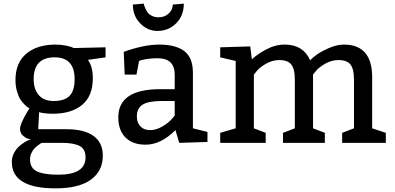

<svg xmlns="http://www.w3.org/2000/svg" viewBox="-20 -785 2170 1055"><path d="M560 -470 463 -456Q490 -420 490 -355Q490 -257 431 -208.5Q372 -160 270 -160Q250 -160 231 -162Q212 -164 204 -166L195 -169L190 -75H345Q443 -75 494 -38Q545 -1 545 70Q545 155 479 202.5Q413 250 285 250Q45 250 45 105Q45 80 56 58Q67 36 82 22Q97 8 112.5 -2Q128 -12 139 -16L150 -20Q143 -21 133 -23Q123 -25 106.5 -39.5Q90 -54 90 -77Q90 -92 103 -120Q116 -148 129 -169L142 -190Q139 -191 133.5 -194.5Q128 -198 115 -210.5Q102 -223 92 -238.5Q82 -254 73.5 -282.5Q65 -311 65 -345Q65 -440 124.5 -490Q184 -540 285 -540Q314 -540 339 -535Q364 -530 374 -526L385 -521L560 -525ZM280 -470Q165 -470 165 -350Q165 -295 193 -262.5Q221 -230 275 -230Q335 -230 362.5 -258.5Q390 -287 390 -350Q390 -470 280 -470ZM320 0H210Q207 1 203 3.5Q199 6 187.5 14.5Q176 23 167.5 32.5Q159 42 152 57.5Q145 73 145 90Q145 139 183.5 157Q222 175 300 175Q450 175 450 80Q450 34 417.5 17Q385 0 320 0Z M930 -760 990 -765Q990 -699 948 -657Q906 -615 845 -615Q791 -615 750.5 -656.5Q710 -698 710 -760L770 -765Q770 -762 771.5 -757Q773 -752 778.5 -739Q784 -726 791.5 -716Q799 -706 814.5 -698Q830 -690 850 -690Q883 -690 903 -707.5Q923 -725 927 -742ZM665 -375 660 -500Q770 -540 855 -540Q946 -540 993 -504Q1040 -468 1040 -385V-80L1120 -60V-5L965 0L944 -70Q864 10 780 10Q709 10 669.5 -29.5Q630 -69 630 -140Q630 -295 860 -295H940V-375Q940 -465 845 -465Q818 -465 793 -461.5Q768 -458 756 -454L744 -450L730 -375ZM940 -230H870Q795 -230 763.5 -210Q732 -190 732 -145Q732 -111 751.5 -90.5Q771 -70 805 -70Q838 -70 872 -90Q906 -110 923 -130L940 -150Z M1355 -530 1364 -459Q1392 -486 1442 -513Q1492 -540 1545 -540Q1646 -540 1684 -454Q1697 -467 1718 -483Q1739 -499 1784 -519.5Q1829 -540 1870 -540Q2025 -540 2025 -360V-80L2100 -55V0H1860V-55L1925 -80V-350Q1925 -405 1906 -430Q1887 -455 1840 -455Q1802 -455 1767 -435Q1732 -415 1716 -395L1700 -375V-80L1765 -55V0H1535V-55L1600 -80V-350Q1600 -405 1581 -430Q1562 -455 1515 -455Q1477 -455 1442 -435Q1407 -415 1391 -395L1375 -375V-80L1440 -55V0H1190V-55L1275 -80V-450L1190 -470V-525Z"/></svg>

Font: Bitter
Style: Regular
Weight: 400
Designer: Sol Matas
Foundry: Sol Matas
Version: Version 1.300;PS 001.300;hotconv 1.0.70;makeotf.lib2.5.58329